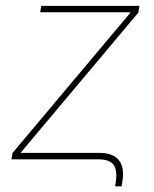

<svg xmlns="http://www.w3.org/2000/svg" viewBox="-20 -556 538 670"><path d="M381.8 94.2 383.3 84Q390.6 39.1 376.7 19.5Q362.8 0 322.3 0H20L23.9 -22.5L434.6 -511.2V-513.2H120.1L124 -535.6H466.8L462.9 -512.2L53.2 -24.4L52.7 -22.5H326.2Q374.5 -22.5 394.8 2.9Q415 28.3 407.2 76.7L404.3 94.2Z"/></svg>

Font: Inter 20pt Thin
Style: Italic
Weight: 250
Italic angle: -9.3988°
Version: Version 4.001;git-66647c0bb